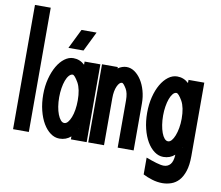

<svg xmlns="http://www.w3.org/2000/svg" viewBox="-90 -820 1240 1079"><g transform="rotate(10 530.0 -280.0)"><path d="M114 -711V-2H24V-711Z M444 -446V-2H354V-19Q327 5 289 5Q262 5 238 -12.5Q214 -30 196 -60.5Q178 -91 167.5 -133Q157 -175 157 -224Q157 -272 168 -314Q179 -356 197 -387Q215 -418 239 -436Q263 -454 289 -454Q326 -454 354 -428V-446ZM388 -68Q388 -67 387 -67H390ZM334 -324Q312 -362 301 -362Q290 -362 280 -350.5Q270 -339 263 -320Q256 -301 252 -276Q248 -251 248 -224Q248 -196 252 -171Q256 -146 263.5 -127Q271 -108 280.5 -97Q290 -86 301 -86Q312 -86 321.5 -97Q331 -108 338.5 -127Q346 -146 350 -171Q354 -196 354 -224Q354 -288 334 -324ZM392 -618 337 -506H251L306 -618Z M543 -448V-440Q554 -448 567 -452.5Q580 -457 592 -457Q617 -457 638.5 -442Q660 -427 676.5 -401.5Q693 -376 702.5 -342Q712 -308 712 -271V-2H621V-271Q621 -314 607 -337Q590 -365 582 -365Q567 -365 555 -338.5Q543 -312 543 -271V-2H453V-448Z M1037 -446V-27Q1037 25 1025.5 59.5Q1014 94 995.5 114Q977 134 952.5 142.5Q928 151 902 151Q873 151 843.5 142Q814 133 791 121V25Q823 37 850 45Q877 53 893 53Q916 53 930.5 36.5Q945 20 947 -19Q920 5 882 5Q855 5 831 -12.5Q807 -30 789 -60.5Q771 -91 760.5 -133Q750 -175 750 -224Q750 -272 760.5 -314Q771 -356 789 -387Q807 -418 831 -436Q855 -454 882 -454Q919 -454 947 -428V-446ZM981 -68Q981 -67 980 -67H983ZM927 -324Q905 -362 893 -362Q882 -362 872.5 -350.5Q863 -339 856 -320Q849 -301 845 -276Q841 -251 841 -224Q841 -196 845 -171Q849 -146 856 -127Q863 -108 872.5 -97Q882 -86 893 -86Q904 -86 913.5 -97Q923 -108 930.5 -127Q938 -146 942.5 -171Q947 -196 947 -224Q947 -288 927 -324Z"/></g></svg>

Font: Fundamental  Brigade Condensed
Style: Regular
Weight: 400
Width: 3
Designer: Peter Wiegel, original typeface by Carl Albert Fahrenwaldt 1901
Foundry: Peter Wiegel
Version: Version 0.000 2012 initial release